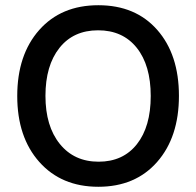

<svg xmlns="http://www.w3.org/2000/svg" viewBox="-20 -707 751 735"><path d="M207.5 -523.5Q154 -456 154 -340Q154 -224 209 -156Q264 -88 357.5 -88Q451 -88 504 -155Q557 -222 557 -339.5Q557 -457 503.5 -524Q450 -591 355.5 -591Q261 -591 207.5 -523.5ZM582 -592.5Q665 -498 665 -340Q665 -182 581.5 -87Q498 8 356.5 8Q215 8 130.5 -87Q46 -182 46 -339.5Q46 -497 130 -592Q214 -687 356.5 -687Q499 -687 582 -592.5Z"/></svg>

Font: Hind Mysuru Medium
Style: Regular
Weight: 500
Designer: Manushi Parikh, Hitesh Malaviya
Foundry: Indian Type Foundry
Version: Version 0.703;PS 1.0;hotconv 1.0.86;makeotf.lib2.5.63406